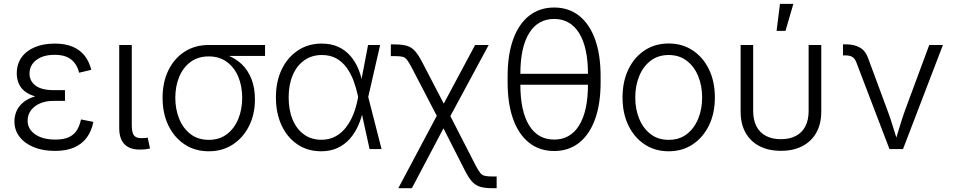

<svg xmlns="http://www.w3.org/2000/svg" viewBox="-20 -777 4968 1001"><path d="M266.1 9.8Q204.1 9.8 156.5 -9.5Q108.9 -28.8 82 -63.7Q55.2 -98.6 55.2 -144.5Q55.2 -172.4 66.2 -197.8Q77.1 -223.1 101.1 -243.2Q125 -263.2 163.6 -274.7Q202.1 -286.1 257.3 -286.1H318.8V-251H258.8Q218.8 -251 188.5 -237.8Q158.2 -224.6 141.1 -201.4Q124 -178.2 124 -147.9Q124 -104 163.3 -76.7Q202.6 -49.3 268.6 -49.3Q312 -49.3 338.9 -61.8Q365.7 -74.2 380.4 -97.4Q395 -120.6 402.3 -154.3L466.8 -141.6Q458 -95.2 433.3 -61Q408.7 -26.9 367.4 -8.5Q326.2 9.8 266.1 9.8ZM257.8 -263.2Q203.1 -263.2 166.3 -273.7Q129.4 -284.2 107.7 -302.2Q85.9 -320.3 76.7 -344.2Q67.4 -368.2 67.4 -394.5Q67.4 -442.4 92 -477.3Q116.7 -512.2 161.4 -531Q206.1 -549.8 265.1 -549.8Q319.8 -549.8 358.2 -533.7Q396.5 -517.6 420.7 -487.3Q444.8 -457 456.1 -413.1L392.6 -397.9Q381.3 -442.9 350.8 -467Q320.3 -491.2 265.1 -491.2Q205.1 -491.2 169.7 -464.4Q134.3 -437.5 133.8 -394Q133.8 -354.5 165.3 -330.8Q196.8 -307.1 259.3 -307.1H318.8V-263.2Z M719.7 2.4Q661.6 5.9 631.6 -22.5Q601.6 -50.8 601.6 -108.9V-542.5H667V-122.6Q667 -82.5 680.9 -68.4Q694.8 -54.2 726.1 -57.1Q735.8 -57.1 740.2 -57.6Q744.6 -58.1 750 -59.6L762.2 -2.9Q753.9 -1 742.7 0.7Q731.4 2.4 719.7 2.4Z M1068.4 11.7Q997.1 11.7 942.9 -23.9Q888.7 -59.6 858.2 -122.3Q827.6 -185.1 827.6 -267.1Q827.6 -349.1 858.2 -411.1Q888.7 -473.1 942.9 -507.8Q997.1 -542.5 1068.4 -542.5H1361.8V-485.4H1132.8L1068.4 -482.9Q1012.7 -482.9 973.9 -454.3Q935.1 -425.8 914.6 -377Q894 -328.1 894 -267.1Q894 -206.5 914.6 -156.7Q935.1 -106.9 973.9 -77.4Q1012.7 -47.9 1068.4 -47.9Q1124 -47.9 1162.8 -77.4Q1201.7 -106.9 1222.2 -156.7Q1242.7 -206.5 1242.7 -267.1Q1242.7 -328.1 1222.2 -377Q1201.7 -425.8 1162.6 -454.3Q1123.5 -482.9 1068.4 -482.9V-505.4Q1120.6 -505.4 1164.8 -489Q1209 -472.7 1241.2 -441.4Q1273.4 -410.2 1291.3 -364.3Q1309.1 -318.4 1309.1 -259.3Q1309.1 -181.2 1278.3 -119.9Q1247.6 -58.6 1193.4 -23.4Q1139.2 11.7 1068.4 11.7Z M1654.3 11.7Q1584 11.7 1530.8 -24.2Q1477.5 -60.1 1448 -123.5Q1418.5 -187 1418.5 -269.5Q1418.5 -352.1 1448.7 -415Q1479 -478 1533 -513.9Q1586.9 -549.8 1656.7 -549.8Q1707 -549.8 1744.1 -532.5Q1781.2 -515.1 1806.9 -485.4Q1832.5 -455.6 1848.1 -418Q1863.8 -380.4 1870.6 -339.8H1893.6L1899.4 -272.9L1969.2 0H1906.7L1844.7 -282.2Q1836.9 -319.8 1823 -356.7Q1809.1 -393.6 1787.4 -423.8Q1765.6 -454.1 1733.9 -472.2Q1702.1 -490.2 1658.2 -490.2Q1606 -490.2 1566.9 -462.9Q1527.8 -435.5 1506.3 -385.7Q1484.9 -335.9 1484.9 -269Q1484.9 -202.6 1505.9 -152.8Q1526.9 -103 1565.2 -75.7Q1603.5 -48.3 1655.3 -48.3Q1696.8 -48.3 1728.8 -65.7Q1760.7 -83 1783.9 -113Q1807.1 -143.1 1822 -180.7Q1836.9 -218.3 1844.7 -258.8L1898.9 -542.5H1961.9L1899.4 -270L1894 -204.1H1873.5Q1864.7 -160.6 1847.4 -121.8Q1830.1 -83 1803.5 -53Q1776.9 -22.9 1739.7 -5.6Q1702.6 11.7 1654.3 11.7Z M2056.6 204.1 2276.4 -209.5H2308.6L2459 84Q2473.1 111.3 2483.4 124Q2493.7 136.7 2508.1 139.9Q2522.5 143.1 2548.3 143.1H2569.3V204.1H2548.3Q2509.8 204.1 2485.1 197.3Q2460.4 190.4 2442.1 170.9Q2423.8 151.4 2403.8 111.8L2292 -107.9L2127.4 204.1ZM2269.5 -149.4 2128.4 -420.9Q2112.8 -451.2 2102.5 -464.4Q2092.3 -477.5 2078.6 -481Q2064.9 -484.4 2038.6 -484.4H2017.6V-545.4H2038.6Q2077.6 -545.4 2101.8 -538.1Q2126 -530.8 2144.3 -510Q2162.6 -489.3 2183.1 -449.2L2293.5 -236.8L2457 -542.5H2527.8L2315.9 -149.4Z M2869.1 10.3Q2793.5 10.3 2739 -32.5Q2684.6 -75.2 2655.5 -155.3Q2626.5 -235.4 2626.5 -347.7V-379.9Q2626.5 -492.2 2655.5 -572.3Q2684.6 -652.3 2739 -695.1Q2793.5 -737.8 2869.1 -737.8Q2944.8 -737.8 2999 -695.1Q3053.2 -652.3 3082.3 -572.3Q3111.3 -492.2 3111.3 -379.9V-347.7Q3111.3 -235.4 3082.3 -155.3Q3053.2 -75.2 2999 -32.5Q2944.8 10.3 2869.1 10.3ZM2869.1 -49.3Q2953.6 -49.3 2999.5 -123.5Q3045.4 -197.8 3045.4 -336.9V-390.6Q3045.4 -529.8 2999.5 -604Q2953.6 -678.2 2869.1 -678.2Q2784.2 -678.2 2738.5 -604Q2692.9 -529.8 2692.9 -390.6V-336.9Q2692.9 -197.8 2738.5 -123.5Q2784.2 -49.3 2869.1 -49.3ZM2672.9 -335.4V-392.1H3066.9V-335.4Z M3466.3 11.7Q3395 11.7 3340.8 -24.2Q3286.6 -60.1 3256.1 -123.3Q3225.6 -186.5 3225.6 -268.6Q3225.6 -352.1 3256.1 -415.3Q3286.6 -478.5 3340.8 -514.4Q3395 -550.3 3466.3 -550.3Q3537.1 -550.3 3591.3 -514.4Q3645.5 -478.5 3676.3 -415.3Q3707 -352.1 3707 -268.6Q3707 -186.5 3676.3 -123.3Q3645.5 -60.1 3591.3 -24.2Q3537.1 11.7 3466.3 11.7ZM3466.3 -47.9Q3522 -47.9 3560.8 -77.9Q3599.6 -107.9 3620.1 -158Q3640.6 -208 3640.6 -268.6Q3640.6 -329.6 3620.1 -379.9Q3599.6 -430.2 3560.5 -460.2Q3521.5 -490.2 3466.3 -490.2Q3410.6 -490.2 3371.8 -460.2Q3333 -430.2 3312.5 -380.1Q3292 -330.1 3292 -268.6Q3292 -208 3312.5 -158Q3333 -107.9 3371.8 -77.9Q3410.6 -47.9 3466.3 -47.9Z M4051.3 9.3Q3986.3 9.3 3939.2 -15.4Q3892.1 -40 3866.7 -85.7Q3841.3 -131.3 3841.3 -195.3V-542.5H3906.7V-198.2Q3906.7 -151.4 3923.8 -118.4Q3940.9 -85.4 3973.4 -68.4Q4005.9 -51.3 4051.3 -51.3Q4096.7 -51.3 4129.2 -68.4Q4161.6 -85.4 4178.7 -118.4Q4195.8 -151.4 4195.8 -198.2V-542.5H4261.7V-195.3Q4261.7 -131.3 4236.1 -85.7Q4210.4 -40 4163.6 -15.4Q4116.7 9.3 4051.3 9.3ZM4028.8 -616.2 4046.4 -756.8H4116.2L4075.2 -616.2Z M4617.2 0 4444.3 -452.6Q4436.5 -472.7 4423.1 -480.5Q4409.7 -488.3 4387.2 -488.3H4375V-545.9H4388.7Q4433.6 -545.9 4462.6 -529.3Q4491.7 -512.7 4504.9 -476.6L4606.4 -202.6Q4623.5 -157.2 4636.7 -112.5Q4649.9 -67.9 4664.1 -24.9H4641.6Q4656.2 -67.9 4669.4 -112.8Q4682.6 -157.7 4698.7 -202.6L4824.7 -542.5H4896L4688 0Z"/></svg>

Font: Inter 16pt Light
Style: Regular
Weight: 300
Version: Version 4.001;git-66647c0bb